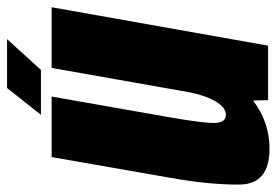

<svg xmlns="http://www.w3.org/2000/svg" viewBox="-145 -623 764 530"><g transform="rotate(-90 237.0 -358.0)"><path d="M225.5 0 224.5 -41.5Q165 4 91.5 4Q-7 4 -7.5 -79.5Q-8 -163 11.5 -272L68.5 -597.5H235.5L179 -276Q160.5 -170.5 162.8 -143.5Q165 -116.5 185 -116.5Q205.5 -116.5 222.5 -145.5Q237 -170 246.5 -213L314.5 -597.5H482L376 0ZM185 -627 259 -720.5H394L309 -627Z"/></g></svg>

Font: Anybody Condensed ExtraBold
Style: Italic
Weight: 800
Width: 3
Italic angle: -10°
Designer: Tyler Finck
Foundry: Etcetera Type Company
Version: Version 1.010; ttfautohint (v1.8.3) -l 8 -r 50 -G 200 -x 14 